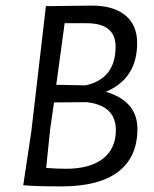

<svg xmlns="http://www.w3.org/2000/svg" viewBox="-20 -662 552 686"><path d="M308 -642Q385 -642 427.5 -607.5Q470 -573 470 -508Q470 -381 358 -334Q471 -301 471 -201Q471 -101 402.5 -48.5Q334 4 199 4Q113 4 64 0H63L92 -193L144 -640H145ZM290 -579H211L181 -359L286 -357Q393 -381 393 -495Q393 -579 290 -579ZM159 -199 145 -62Q182 -59 216 -59Q301 -59 347.5 -95Q394 -131 394 -197Q394 -285 290 -297L173 -296Z"/></svg>

Font: Alegreya Sans
Style: Italic
Weight: 400
Italic angle: -7°
Designer: Juan Pablo del Peral
Foundry: Huerta Tipografica
Version: Version 2.007